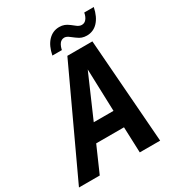

<svg xmlns="http://www.w3.org/2000/svg" viewBox="-265 -1037 1077 1168"><g transform="rotate(-30 273.5 -453.0)"><path d="M206.1 -775.9H272.9C274.9 -787.1 280.8 -807.1 291 -819.3C297.9 -827.6 308.6 -834.5 322.3 -834.5C326.2 -834.5 331.1 -834 337.4 -831.5C344.7 -828.6 349.1 -825.7 357.9 -818.8L381.8 -800.8C397.5 -789.1 405.8 -784.7 416 -781.2C426.3 -777.8 437 -775.9 449.7 -775.9C480 -775.9 506.3 -787.1 527.3 -809.6C548.3 -832 563.5 -864.3 571.8 -905.8H504.9C501.5 -886.7 495.1 -872.6 486.8 -862.8C478.5 -852.5 467.8 -847.7 455.1 -847.7C449.7 -847.7 444.3 -848.6 438.5 -851.1C432.1 -853.5 426.8 -856.4 421.9 -860.8L396 -880.9C383.3 -890.6 372.6 -896.5 363.3 -899.9C352.5 -903.8 341.8 -905.8 328.6 -905.8C296.9 -905.8 271.5 -894 250.5 -872.1C229 -849.6 214.4 -817.4 206.1 -775.9ZM-55.2 0H90.8L169.9 -180.2H365.2L372.1 0H515.1L460 -729H284.2ZM221.2 -298.8 350.1 -595.2 359.9 -298.8Z"/></g></svg>

Font: Hack
Style: Bold Oblique
Weight: 700
Italic angle: -12°
Monospace: yes
Designer: Christopher Simpkins
Foundry: Christopher Simpkins
Version: Version 2.010